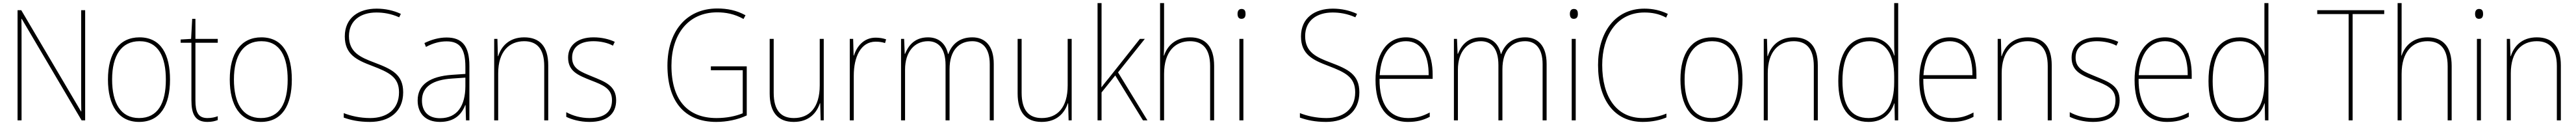

<svg xmlns="http://www.w3.org/2000/svg" viewBox="-20 -780 16728 810"><path d="M533 0V-714H507V-200C507 -160 507 -107 508 -58H506L118 -714H94V0H120V-519C120 -573 120 -612 119 -658H121L510 0Z M1084 -264C1084 -423 1028 -538 886 -538C754 -538 681 -436 681 -265C681 -97 749 10 883 10C1020 10 1084 -97 1084 -264ZM708 -265C708 -421 769 -513 886 -513C1011 -513 1057 -408 1057 -264C1057 -110 1004 -15 883 -15C764 -15 708 -112 708 -265Z M1327 -15C1266 -15 1249 -55 1249 -130V-503H1394V-528H1249V-658H1228L1221 -528L1153 -524V-503H1223V-130C1223 -42 1246 10 1327 10C1356 10 1375 5 1394 -2V-27C1376 -20 1354 -15 1327 -15Z M1875 -264C1875 -423 1819 -538 1677 -538C1545 -538 1472 -436 1472 -265C1472 -97 1540 10 1674 10C1811 10 1875 -97 1875 -264ZM1499 -265C1499 -421 1560 -513 1677 -513C1802 -513 1848 -408 1848 -264C1848 -110 1795 -15 1674 -15C1555 -15 1499 -112 1499 -265Z M2598 -182C2598 -298 2524 -332 2410 -375C2320 -409 2246 -441 2246 -546C2246 -648 2323 -699 2424 -699C2468 -699 2518 -692 2572 -668L2583 -690C2536 -712 2482 -724 2426 -724C2308 -724 2219 -664 2219 -544C2219 -427 2296 -391 2397 -353C2507 -311 2571 -280 2571 -182C2571 -71 2492 -15 2384 -15C2317 -15 2258 -29 2212 -47V-18C2257 -2 2310 10 2382 10C2506 10 2598 -54 2598 -182Z M2880 -537C2830 -537 2781 -523 2736 -501L2746 -476C2795 -502 2838 -512 2880 -512C2964 -512 3002 -467 3002 -347V-301L2914 -295C2775 -285 2692 -234 2692 -129C2692 -49 2739 10 2837 10C2934 10 2979 -42 3001 -99H3003L3006 0H3028V-353C3028 -483 2980 -537 2880 -537ZM2915 -271 3002 -277V-220C3001 -98 2952 -14 2837 -14C2762 -14 2720 -57 2720 -129C2720 -220 2793 -263 2915 -271Z M3384 -538C3284 -538 3234 -477 3215 -416H3213L3210 -528H3189V0H3215V-305C3215 -446 3286 -513 3384 -513C3465 -513 3514 -465 3514 -352V0H3540V-357C3540 -481 3483 -538 3384 -538Z M3981 -130C3981 -226 3906 -251 3826 -284C3751 -315 3695 -334 3695 -407C3695 -477 3749 -513 3834 -513C3879 -513 3929 -502 3960 -484L3972 -509C3936 -526 3888 -538 3834 -538C3729 -538 3669 -485 3669 -407C3669 -317 3735 -292 3818 -259C3896 -229 3954 -206 3954 -131C3954 -59 3910 -15 3808 -15C3753 -15 3701 -29 3657 -53V-23C3689 -7 3744 10 3808 10C3924 10 3981 -44 3981 -130Z M4596 -350V-325H4803V-46C4757 -27 4698 -15 4633 -15C4447 -15 4340 -130 4340 -355C4340 -555 4447 -700 4637 -700C4693 -700 4749 -690 4808 -657L4821 -681C4763 -713 4703 -725 4638 -725C4431 -725 4314 -569 4314 -355C4314 -129 4420 10 4631 10C4698 10 4770 -4 4829 -32V-350Z M5329 -528H5303V-227C5303 -82 5235 -15 5135 -15C5051 -15 5004 -65 5004 -179V-528H4978V-174C4978 -53 5031 10 5134 10C5236 10 5284 -51 5304 -111H5306L5309 0H5329Z M5666 -536C5588 -536 5543 -478 5525 -420H5523L5520 -528H5498V0H5524V-290C5524 -410 5569 -510 5666 -510C5690 -510 5709 -507 5727 -501L5734 -525C5714 -532 5691 -536 5666 -536Z M6294 -538C6210 -538 6161 -493 6138 -430H6136C6122 -495 6078 -538 6006 -538C5914 -538 5876 -478 5857 -431H5855L5851 -528H5831V0H5857V-329C5857 -445 5919 -513 6006 -513C6070 -513 6120 -471 6120 -358V0H6146V-331C6146 -454 6207 -513 6294 -513C6358 -513 6407 -470 6407 -364V0H6433V-366C6433 -484 6376 -538 6294 -538Z M6939 -528H6913V-227C6913 -82 6845 -15 6745 -15C6661 -15 6614 -65 6614 -179V-528H6588V-174C6588 -53 6641 10 6744 10C6846 10 6894 -51 6914 -111H6916L6919 0H6939Z M7133 -376V-760H7107V0H7133V-181L7222 -291L7402 0H7431L7240 -311L7414 -528H7382L7180 -274C7162 -252 7151 -239 7132 -214C7133 -271 7133 -318 7133 -376Z M7539 -495V-760H7513V0H7539V-301C7539 -446 7611 -513 7707 -513C7788 -513 7838 -466 7838 -351V0H7864V-353C7864 -478 7807 -538 7708 -538C7609 -538 7558 -478 7539 -420H7537C7538 -446 7539 -464 7539 -495Z M8042 -722C8022 -722 8016 -706 8016 -690C8016 -673 8022 -658 8041 -658C8062 -658 8068 -672 8068 -690C8068 -706 8064 -722 8042 -722ZM8054 -528H8028V0H8054Z M8807 -182C8807 -298 8733 -332 8619 -375C8529 -409 8455 -441 8455 -546C8455 -648 8532 -699 8633 -699C8677 -699 8727 -692 8781 -668L8792 -690C8745 -712 8691 -724 8635 -724C8517 -724 8428 -664 8428 -544C8428 -427 8505 -391 8606 -353C8716 -311 8780 -280 8780 -182C8780 -71 8701 -15 8593 -15C8526 -15 8467 -29 8421 -47V-18C8466 -2 8519 10 8591 10C8715 10 8807 -54 8807 -182Z M9110 -538C8976 -538 8912 -416 8912 -261C8912 -100 8976 10 9123 10C9179 10 9222 -1 9264 -23V-51C9212 -24 9176 -15 9123 -15C9001 -15 8937 -105 8938 -269H9283V-295C9283 -427 9234 -538 9110 -538ZM9110 -513C9212 -513 9258 -420 9257 -293H8939C8949 -438 9014 -513 9110 -513Z M9884 -538C9800 -538 9751 -493 9728 -430H9726C9712 -495 9668 -538 9596 -538C9504 -538 9466 -478 9447 -431H9445L9441 -528H9421V0H9447V-329C9447 -445 9509 -513 9596 -513C9660 -513 9710 -471 9710 -358V0H9736V-331C9736 -454 9797 -513 9884 -513C9948 -513 9997 -470 9997 -364V0H10023V-366C10023 -484 9966 -538 9884 -538Z M10200 -722C10180 -722 10174 -706 10174 -690C10174 -673 10180 -658 10199 -658C10220 -658 10226 -672 10226 -690C10226 -706 10222 -722 10200 -722ZM10212 -528H10186V0H10212Z M10658 -699C10703 -699 10751 -692 10799 -666L10810 -690C10762 -713 10713 -724 10658 -724C10461 -724 10357 -561 10357 -359C10357 -136 10461 10 10647 10C10711 10 10764 -3 10801 -19V-44C10763 -28 10713 -15 10647 -15C10476 -15 10384 -153 10384 -359C10384 -545 10476 -699 10658 -699Z M11295 -264C11295 -423 11239 -538 11097 -538C10965 -538 10892 -436 10892 -265C10892 -97 10960 10 11094 10C11231 10 11295 -97 11295 -264ZM10919 -265C10919 -421 10980 -513 11097 -513C11222 -513 11268 -408 11268 -264C11268 -110 11215 -15 11094 -15C10975 -15 10919 -112 10919 -265Z M11628 -538C11528 -538 11478 -477 11459 -416H11457L11454 -528H11433V0H11459V-305C11459 -446 11530 -513 11628 -513C11709 -513 11758 -465 11758 -352V0H11784V-357C11784 -481 11727 -538 11628 -538Z M12114 10C12210 10 12260 -48 12280 -110H12282L12284 0H12306V-760H12280V-526C12280 -491 12280 -457 12282 -420H12280C12262 -482 12209 -538 12120 -538C11990 -538 11917 -438 11917 -255C11917 -83 11981 10 12114 10ZM12114 -15C11997 -15 11944 -98 11944 -255C11944 -426 12007 -513 12121 -513C12225 -513 12280 -428 12280 -284V-248C12280 -103 12230 -15 12114 -15Z M12641 -538C12507 -538 12443 -416 12443 -261C12443 -100 12507 10 12654 10C12710 10 12753 -1 12795 -23V-51C12743 -24 12707 -15 12654 -15C12532 -15 12468 -105 12469 -269H12814V-295C12814 -427 12765 -538 12641 -538ZM12641 -513C12743 -513 12789 -420 12788 -293H12470C12480 -438 12545 -513 12641 -513Z M13147 -538C13047 -538 12997 -477 12978 -416H12976L12973 -528H12952V0H12978V-305C12978 -446 13049 -513 13147 -513C13228 -513 13277 -465 13277 -352V0H13303V-357C13303 -481 13246 -538 13147 -538Z M13744 -130C13744 -226 13669 -251 13589 -284C13514 -315 13458 -334 13458 -407C13458 -477 13512 -513 13597 -513C13642 -513 13692 -502 13723 -484L13735 -509C13699 -526 13651 -538 13597 -538C13492 -538 13432 -485 13432 -407C13432 -317 13498 -292 13581 -259C13659 -229 13717 -206 13717 -131C13717 -59 13673 -15 13571 -15C13516 -15 13464 -29 13420 -53V-23C13452 -7 13507 10 13571 10C13687 10 13744 -44 13744 -130Z M14039 -538C13905 -538 13841 -416 13841 -261C13841 -100 13905 10 14052 10C14108 10 14151 -1 14193 -23V-51C14141 -24 14105 -15 14052 -15C13930 -15 13866 -105 13867 -269H14212V-295C14212 -427 14163 -538 14039 -538ZM14039 -513C14141 -513 14187 -420 14186 -293H13868C13878 -438 13943 -513 14039 -513Z M14518 10C14614 10 14664 -48 14684 -110H14686L14688 0H14710V-760H14684V-526C14684 -491 14684 -457 14686 -420H14684C14666 -482 14613 -538 14524 -538C14394 -538 14321 -438 14321 -255C14321 -83 14385 10 14518 10ZM14518 -15C14401 -15 14348 -98 14348 -255C14348 -426 14411 -513 14525 -513C14629 -513 14684 -428 14684 -284V-248C14684 -103 14634 -15 14518 -15Z M15257 0V-689H15462V-714H15027V-689H15231V0Z M15575 -495V-760H15549V0H15575V-301C15575 -446 15647 -513 15743 -513C15824 -513 15874 -466 15874 -351V0H15900V-353C15900 -478 15843 -538 15744 -538C15645 -538 15594 -478 15575 -420H15573C15574 -446 15575 -464 15575 -495Z M16078 -722C16058 -722 16052 -706 16052 -690C16052 -673 16058 -658 16077 -658C16098 -658 16104 -672 16104 -690C16104 -706 16100 -722 16078 -722ZM16090 -528H16064V0H16090Z M16453 -538C16353 -538 16303 -477 16284 -416H16282L16279 -528H16258V0H16284V-305C16284 -446 16355 -513 16453 -513C16534 -513 16583 -465 16583 -352V0H16609V-357C16609 -481 16552 -538 16453 -538Z"/></svg>

Font: Noto Sans Gurmukhi SemiCondensed Thin
Style: Regular
Weight: 100
Width: 4
Designer: Jelle Bosma - Monotype Design Team
Foundry: Monotype Imaging Inc.
Version: Version 2.004